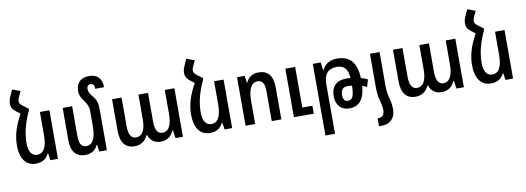

<svg xmlns="http://www.w3.org/2000/svg" viewBox="-71 -1228 5288 1929"><g transform="rotate(-10 2572.5 -264.0)"><path d="M231 -547 181 -584C153 -603 144 -618 144 -638C144 -653 150 -672 160 -691L182 -736L100 -766L70 -699C59 -675 53 -653 53 -629C53 -593 67 -568 100 -544L142 -512C81 -402 50 -307 50 -202C50 -70 106 10 207 10C275 10 317 -21 341 -71H345L356 0H433V-495H336V-259C336 -133 300 -76 234 -76C179 -76 149 -127 149 -208C149 -321 181 -426 231 -532Z M932 -424C932 -478 921 -514 889 -553C859 -591 847 -611 847 -637C847 -665 859 -682 885 -682C913 -682 924 -664 924 -628H1014C1014 -716 969 -765 883 -765C805 -765 750 -723 750 -633C750 -597 763 -566 795 -524C823 -487 835 -457 835 -420V-259C835 -139 799 -76 738 -76C691 -76 665 -108 665 -187V-495H568V-168C568 -44 621 10 713 10C775 10 819 -21 840 -71H844L855 0H932Z M1215 10C1282 10 1326 -27 1350 -79H1357C1373 -28 1412 10 1481 10C1555 10 1595 -33 1615 -81H1621L1632 0H1708V-495H1610V-249C1610 -141 1578 -75 1513 -75C1468 -75 1439 -112 1439 -204V-495H1341V-242C1341 -132 1306 -75 1244 -75C1199 -75 1169 -113 1169 -199V-495H1072V-173C1072 -49 1124 10 1215 10Z M2008 -547 1958 -584C1930 -603 1921 -618 1921 -638C1921 -653 1927 -672 1937 -691L1959 -736L1877 -766L1847 -699C1836 -675 1830 -653 1830 -629C1830 -593 1844 -568 1877 -544L1919 -512C1858 -402 1827 -307 1827 -202C1827 -70 1883 10 1984 10C2052 10 2094 -21 2118 -71H2122L2133 0H2210V-495H2113V-259C2113 -133 2077 -76 2011 -76C1956 -76 1926 -127 1926 -208C1926 -321 1958 -426 2008 -532Z M2347 0H2445V-236C2445 -355 2480 -419 2541 -419C2589 -419 2614 -386 2614 -307V0H2712V-327C2712 -451 2658 -505 2567 -505C2504 -505 2460 -474 2440 -424H2435L2425 -495H2347ZM2840 0H3043V-81H2940V-495H2840Z M3120 236H3218V-271C3218 -372 3265 -423 3349 -423C3427 -423 3461 -384 3469 -289C3453 -291 3437 -291 3422 -291C3325 -291 3270 -236 3270 -137C3270 -48 3321 10 3405 10C3504 10 3560 -53 3570 -190C3588 -185 3603 -178 3617 -171L3639 -245C3619 -255 3596 -263 3571 -271C3564 -432 3497 -505 3367 -505C3293 -505 3241 -471 3216 -415H3211L3201 -495H3120ZM3355 -138C3355 -186 3378 -214 3423 -214C3438 -214 3454 -213 3470 -211C3468 -107 3451 -68 3406 -68C3371 -68 3355 -91 3355 -138Z M3703 -155C3703 -94 3708 -60 3719 -21C3730 19 3737 54 3737 86C3737 131 3714 157 3679 157H3666V238H3697C3784 238 3835 180 3835 95C3835 50 3828 11 3817 -26C3805 -67 3801 -110 3801 -155V-495H3703Z M4081 10C4148 10 4192 -27 4216 -79H4223C4239 -28 4278 10 4347 10C4421 10 4461 -33 4481 -81H4487L4498 0H4574V-495H4476V-249C4476 -141 4444 -75 4379 -75C4334 -75 4305 -112 4305 -204V-495H4207V-242C4207 -132 4172 -75 4110 -75C4065 -75 4035 -113 4035 -199V-495H3938V-173C3938 -49 3990 10 4081 10Z M4874 -547 4824 -584C4796 -603 4787 -618 4787 -638C4787 -653 4793 -672 4803 -691L4825 -736L4743 -766L4713 -699C4702 -675 4696 -653 4696 -629C4696 -593 4710 -568 4743 -544L4785 -512C4724 -402 4693 -307 4693 -202C4693 -70 4749 10 4850 10C4918 10 4960 -21 4984 -71H4988L4999 0H5076V-495H4979V-259C4979 -133 4943 -76 4877 -76C4822 -76 4792 -127 4792 -208C4792 -321 4824 -426 4874 -532Z"/></g></svg>

Font: Noto Sans Armenian Condensed Medium
Style: Regular
Weight: 500
Width: 3
Designer: Monotype Design Team
Foundry: Monotype Imaging Inc.
Version: Version 2.008